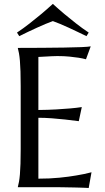

<svg xmlns="http://www.w3.org/2000/svg" viewBox="-20 -941 530 965"><path d="M69.8 -700.2Q130.9 -700.2 191.2 -700.7Q251.5 -701.2 301.8 -701.9Q352.1 -702.6 387.7 -704.1Q423.3 -705.6 436 -708L412.1 -643.1Q396 -647.5 374.5 -650.9Q356 -653.8 329.3 -656.5Q302.7 -659.2 268.1 -659.2Q256.3 -659.2 240 -658.4Q223.6 -657.7 208.5 -656.7Q190.9 -655.8 172.9 -654.8V-388.2Q223.1 -388.7 263.7 -391.1Q304.2 -393.6 332.5 -396Q365.7 -398.9 391.1 -402.8L376 -332Q342.3 -336.4 307.1 -340.3Q276.9 -343.8 241.2 -346.4Q205.6 -349.1 172.9 -349.1V-43Q230.5 -43 278.8 -47.9Q327.1 -52.7 363.3 -59.1Q405.3 -65.9 439.9 -75.2L425.8 3.9Q419.9 3.4 408.2 2.9Q396.5 2.4 382.1 2Q367.7 1.5 351.8 1.2Q335.9 1 321.8 0.7Q307.6 0.5 296.6 0.2Q285.6 0 280.8 0H69.8V-2Q72.8 -12.2 75.4 -27.3Q78.1 -42.5 80.1 -64.9Q82 -87.4 83 -118.4Q84 -149.4 84 -190.9V-508.8Q84 -550.3 83 -581.3Q82 -612.3 80.1 -635Q78.1 -657.7 75.4 -672.9Q72.8 -688 69.8 -698.2V-700.2ZM245.6 -921.4Q273.9 -895.5 304.2 -870.1Q330.6 -848.1 362.3 -823.2Q394 -798.3 425.8 -777.3L414.6 -759.3Q393.6 -769.5 370.6 -780.5Q347.7 -791.5 325.4 -801.8Q303.2 -812 282.7 -820.6Q262.2 -829.1 245.6 -835Q229 -829.1 208.7 -820.6Q188.5 -812 166.3 -802Q144 -792 121.1 -781Q98.1 -770 76.7 -759.3L65.4 -777.3Q97.2 -798.3 128.9 -823.2Q160.6 -848.1 187 -870.1Q217.3 -895.5 245.6 -921.4Z"/></svg>

Font: Marcellus SC
Style: Regular
Weight: 400
Designer: Astigmatic (AOETI)
Foundry: Astigmatic (AOETI)
Version: Version 1.001